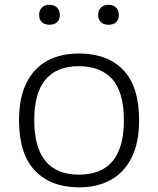

<svg xmlns="http://www.w3.org/2000/svg" viewBox="-20 -773 660 802"><path d="M59.5 -270.5Q59.5 -364 90.2 -426.2Q121 -488.5 177.2 -519Q233.5 -549.5 310 -549.5Q428.5 -549.5 494.8 -480.8Q561 -412 561 -270.5Q561 -177.5 529.8 -114.8Q498.5 -52 442.2 -21.2Q386 9.5 310 9.5Q193 9.5 126.2 -60Q59.5 -129.5 59.5 -270.5ZM497.5 -270Q497.5 -388.5 448.8 -442.5Q400 -496.5 310 -496.5Q123 -496.5 123 -271.5Q123 -43.5 310 -43.5Q497.5 -43.5 497.5 -270ZM143.5 -710.5Q143.5 -730 155 -741.5Q166.5 -753 186.5 -753Q206.5 -753 218.2 -741.5Q230 -730 230 -710.5Q230 -691.5 218.5 -680.5Q207 -669.5 186.5 -669.5Q166.5 -669.5 155 -680.5Q143.5 -691.5 143.5 -710.5ZM390 -710.5Q390 -730 401.8 -741.5Q413.5 -753 433.5 -753Q453 -753 464.8 -741.5Q476.5 -730 476.5 -710.5Q476.5 -691.5 465 -680.5Q453.5 -669.5 433.5 -669.5Q413 -669.5 401.5 -680.5Q390 -691.5 390 -710.5Z"/></svg>

Font: Encode Sans Expanded Light
Style: Regular
Weight: 300
Width: 7
Designer: Multiple Designers
Foundry: Impallari Type
Version: Version 2.000